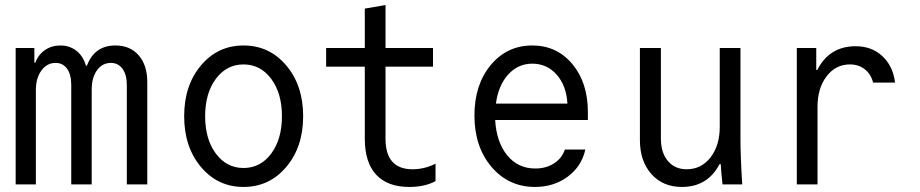

<svg xmlns="http://www.w3.org/2000/svg" viewBox="-20 -730 3640 760"><path d="M42 0V-540H116V-482H120Q131 -513 157.5 -531.5Q184 -550 219 -550Q256 -550 283 -528.5Q310 -507 320 -470H324Q354 -550 437 -550Q495 -550 529 -511Q563 -472 563 -405V0H482V-394Q482 -434 465 -457.5Q448 -481 419 -481Q385 -481 364 -452Q343 -423 343 -376V0H262V-394Q262 -435 245.5 -458Q229 -481 200 -481Q166 -481 144 -451Q122 -421 122 -374V0Z M1113 -69Q1046 10 944 10Q842 10 775.5 -69Q709 -148 709 -270Q709 -392 775.5 -471Q842 -550 944 -550Q1046 -550 1113 -471Q1180 -392 1180 -270Q1180 -148 1113 -69ZM834.5 -122Q877 -65 944 -65Q1011 -65 1053.5 -122Q1096 -179 1096 -270Q1096 -361 1053.5 -418Q1011 -475 944 -475Q877 -475 834.5 -418Q792 -361 792 -270Q792 -179 834.5 -122Z M1506 -181Q1506 -60 1613 -60Q1660 -60 1704 -82V-13Q1661 10 1600 10Q1514 10 1469 -38.5Q1424 -87 1424 -181V-466H1271V-540H1424V-696L1506 -710V-540H1694V-466H1506Z M1943 -320H2226Q2222 -391 2183.5 -434.5Q2145 -478 2087 -478Q2031 -478 1992 -435.5Q1953 -393 1943 -320ZM2307 -286V-255H1940Q1945 -168 1987.5 -115.5Q2030 -63 2099 -63Q2141 -63 2172.5 -83Q2204 -103 2216 -138H2297Q2282 -71 2227 -30.5Q2172 10 2098 10Q1993 10 1925.5 -69.5Q1858 -149 1858 -273Q1858 -395 1922.5 -472.5Q1987 -550 2087 -550Q2184 -550 2245.5 -476.5Q2307 -403 2307 -286Z M2911 -540V-180Q2911 -110 2918 0H2840Q2834 -54 2833 -80H2828Q2781 10 2679 10Q2604 10 2558.5 -41Q2513 -92 2513 -175V-540H2596V-182Q2596 -126 2623.5 -93Q2651 -60 2698 -60Q2756 -60 2792.5 -107Q2829 -154 2829 -228V-540Z M3216 -307V0H3134V-540H3211V-453H3215Q3263 -547 3367 -547Q3431 -547 3473 -507.5Q3515 -468 3523 -403H3436Q3428 -436 3403.5 -455.5Q3379 -475 3344 -475Q3288 -475 3252 -428Q3216 -381 3216 -307Z"/></svg>

Font: CommitMono
Style: 450Regular
Weight: 450
Designer: Eigil Nikolajsen
Foundry: Eigil Nikolajsen
Version: Version 1.002